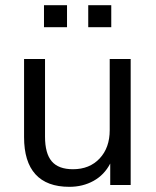

<svg xmlns="http://www.w3.org/2000/svg" viewBox="-20 -715 601 742"><path d="M485 -487V0H406V-83Q383 -39 341.5 -16Q300 7 248 7Q161 7 117 -41.5Q73 -90 73 -185V-487H154V-187Q154 -122 180 -91.5Q206 -61 262 -61Q326 -61 365 -102.5Q404 -144 404 -212V-487ZM150 -695H239V-610H150ZM321 -695H410V-610H321Z"/></svg>

Font: wassup Sans
Style: Regular
Weight: 400
Version: Version 2.001